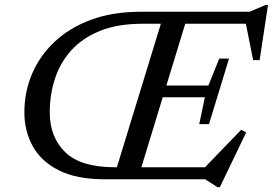

<svg xmlns="http://www.w3.org/2000/svg" viewBox="-20 -717 1092 768"><path d="M816 -220.5H777L799.5 -328H631L545.5 -48H800L945 -198L964.5 -187L859.5 31.5H849.5L800.5 0H397Q286.5 0 215.8 -35.5Q145 -71 111.2 -131.8Q77.5 -192.5 77.5 -268Q77.5 -349 108.2 -421.5Q139 -494 198.5 -550Q258 -606 344.5 -638Q431 -670 543 -670H978.5L1042 -697H1052L1018.5 -476.5H992.5L963.5 -622H721L645.5 -375H813.5L857 -482.5H896ZM439 -48H447.5L623.5 -622H550Q450.5 -622 380 -593.5Q309.5 -565 265 -515.5Q220.5 -466 199.8 -402Q179 -338 179 -268Q179 -168.5 241 -108.2Q303 -48 439 -48Z"/></svg>

Font: Newsreader Text Medium
Style: Italic
Weight: 500
Italic angle: -17°
Designer: Hugues Gentile
Foundry: Production Type
Version: Version 1.001